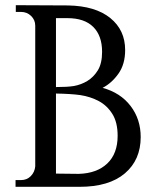

<svg xmlns="http://www.w3.org/2000/svg" viewBox="-20 -720 603 741"><path d="M243 -699Q348 -697 405.5 -650.5Q463 -604 463 -527Q463 -472 437 -435.5Q411 -399 376 -381Q445 -362 484 -311Q523 -260 523 -191Q523 -103 462 -51Q401 1 287 1H40V-25H61Q84 -25 99 -40.5Q114 -56 116 -78V-621Q116 -643 100 -658.5Q84 -674 61 -674H41V-700ZM284 -49Q354 -51 394 -89Q434 -127 434 -196Q434 -248 413.5 -280.5Q393 -313 361 -330Q329 -347 290 -353Q254 -358 196 -359V-50ZM265 -388Q293 -393 317 -407.5Q341 -422 357.5 -448.5Q374 -475 374 -520Q374 -582 340 -616Q306 -650 240 -650H196V-384Q240 -384 265 -388Z"/></svg>

Font: Constantine
Style: Regular
Weight: 400
Designer: Dukom Design
Version: Version 1.001;PS 001.001;hotconv 1.0.56;makeotf.lib2.0.21325